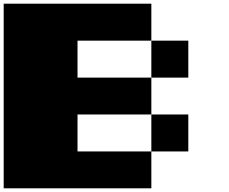

<svg xmlns="http://www.w3.org/2000/svg" viewBox="-20 -1020 1240 1040"><path d="M799.8 -199.7V-399.9H1000V-199.7ZM799.8 -599.6V-799.8H1000V-599.6ZM0 0V-1000H799.8V-799.8H399.9V-599.6H799.8V-399.9H399.9V-199.7H799.8V0Z"/></svg>

Font: 8-bit HUD
Style: Regular
Weight: 400
Designer: lSPl
Foundry: https://fontstruct.com
Version: Version 1.0